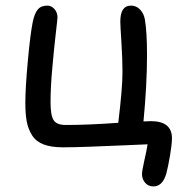

<svg xmlns="http://www.w3.org/2000/svg" viewBox="-20 -523 659 688"><path d="M529.8 145Q510.7 145 499.8 131.6Q488.8 118.2 488.8 101.1Q488.8 89.4 497.3 51.8Q505.9 14.2 508.8 -5.9Q486.3 -4.9 418.7 -2Q351.1 1 296.4 2.9Q241.7 4.9 205.1 4.9Q163.6 4.9 136.5 -5.4Q109.4 -15.6 95.2 -37.8Q81.1 -60.1 75.9 -87.2Q70.8 -114.3 70.8 -154.8Q70.8 -207 79.6 -303.2Q88.4 -399.4 97.2 -443.8Q103.5 -474.1 115 -488.5Q126.5 -502.9 149.9 -502.9Q164.1 -502.9 175 -490.7Q186 -478.5 186 -460.9Q186 -455.1 179.9 -403.3Q173.8 -351.6 167.5 -280.3Q161.1 -209 161.1 -157.2Q161.1 -110.4 171.9 -92.8Q182.6 -75.2 215.8 -75.2Q297.4 -75.2 403.8 -83Q418.9 -207.5 418.9 -264.2Q418.9 -312.5 415 -372.6Q411.1 -432.6 411.1 -445.8Q411.1 -502.9 449.2 -502.9Q468.3 -502.9 481.7 -489Q495.1 -475.1 499 -454.1Q506.8 -409.7 506.8 -326.2Q506.8 -219.2 494.1 -87.9Q498.5 -87.9 507.1 -88.4Q515.6 -88.9 520 -88.9Q596.2 -88.9 596.2 -27.8Q596.2 -7.3 589.6 32.2Q583 71.8 576.2 98.1Q563 145 529.8 145Z"/></svg>

Font: Shantell Sans Normal
Style: Regular
Weight: 400
Designer: Stephen Nixon, Anya Danilova, Shantell Martin
Foundry: Arrow Type
Version: Version 1.006;[559af2be0]